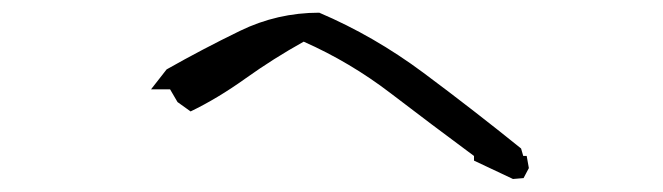

<svg xmlns="http://www.w3.org/2000/svg" viewBox="-20 -536 1040 301"><path d="M723.1 -291.5V-284.2L784.2 -255.4L800.8 -256.8L809.1 -272.5L805.7 -291.5H800.3L796.9 -303.2Q721.2 -364.3 643.8 -421.9Q566.4 -479.5 480.5 -516.1Q414.6 -516.1 356 -487.5Q297.4 -459 241.2 -427.2L216.8 -396H246.6L258.3 -376L278.8 -361.3Q321.3 -381.8 365 -413.1Q408.7 -444.3 456.1 -470.7Q528.8 -438.5 592.3 -389.9Q655.8 -341.3 723.1 -291.5Z"/></svg>

Font: Bakudai
Style: Light
Weight: 300
Version: Version 1.48